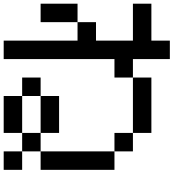

<svg xmlns="http://www.w3.org/2000/svg" viewBox="30 -970 940 1040"><g transform="rotate(90 500.0 -450.0)"><path d="M0 -200V-400H100V-200ZM0 -700V-800H200V-900H300V-700H400V-600H300V0H200V-400H100V-500H200V-700ZM900 -200H800V-600H900ZM900 -100V0H800V-100ZM400 -100V-200H500V-100ZM400 -700V-800H700V-700ZM800 -200V-100H700V-200ZM800 -700V-600H700V-700ZM500 -200V-300H700V-200ZM500 -100H700V0H500Z"/></g></svg>

Font: GalmuriMono9 Regular
Style: Regular
Weight: 400
Designer: Lee Minseo (quiple)
Version: Version 2.399;hotconv 1.1.1;makeotfexe 2.6.0 DEVELOPMENT